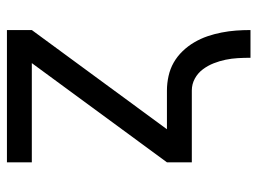

<svg xmlns="http://www.w3.org/2000/svg" viewBox="-112 -448 725 540"><g transform="rotate(-90 250.0 -177.5)"><path d="M358 165Q358 147 357 129.5Q356 112 352.5 95Q349 78 342.5 61.5Q336 45 325.5 31Q315 17 299.5 8.5Q284 0 266 0H64V-70L343 -450H64V-520H436V-450L157 -70H266Q286 -70 306.5 -65.5Q327 -61 344.5 -51Q362 -41 376.5 -26Q391 -11 401.5 7Q412 25 418.5 44Q425 63 429 83.5Q433 104 434.5 124Q436 144 436 165Z"/></g></svg>

Font: Iosevka SS18
Style: Regular
Weight: 400
Monospace: yes
Designer: Belleve Invis
Foundry: Belleve Invis
Version: Version 25.1.1; ttfautohint (v1.8.4)